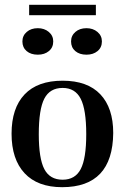

<svg xmlns="http://www.w3.org/2000/svg" viewBox="-20 -767 519 797"><path d="M238 10Q136 10 82 -48Q28 -106 28 -212Q28 -318 82 -375Q136 -432 240 -432Q343 -432 396.5 -375.5Q450 -319 450 -215Q448 10 238 10ZM240 -21Q292 -21 315 -65Q338 -109 338 -210Q338 -312 315 -357Q292 -402 240 -402Q187 -402 164 -357.5Q141 -313 141 -210Q141 -109 164 -65Q187 -21 240 -21ZM339 -540Q310 -540 292.5 -555Q275 -570 275 -595Q275 -619 293 -634.5Q311 -650 339 -650Q366 -650 384.5 -634.5Q403 -619 403 -595Q403 -570 385 -555Q367 -540 339 -540ZM137 -540Q108 -540 90.5 -555Q73 -570 73 -595Q73 -619 91 -634.5Q109 -650 137 -650Q164 -650 182.5 -634.5Q201 -619 201 -595Q201 -570 183 -555Q165 -540 137 -540ZM101 -704V-747H378V-704Z"/></svg>

Font: UnnaMedium
Style: Regular
Weight: 500
Designer: Jorge de Buen Unna
Foundry: Omnibus-Type
Version: Version 2.008;hotconv 1.0.109;makeotfexe 2.5.65596